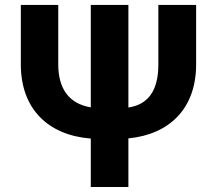

<svg xmlns="http://www.w3.org/2000/svg" viewBox="-20 -747 867 767"><path d="M612.6 -727.3V-489.7C612.6 -379.3 567.5 -328.8 492.9 -317.5V-727.3H342.7V-318.2C257.5 -332 212.7 -391 212.7 -489.7V-727.3H63.2V-489.7C63.2 -310.4 173.7 -206.7 342.7 -193.5V0H492.9V-194.2C656.6 -209.9 763.5 -313.2 763.5 -489.7V-727.3Z"/></svg>

Font: Margiela Sans
Style: Bold
Weight: 700
Designer: Stefan Endress, Andreas Faust
Version: Version 1.100;FEAKit 1.0